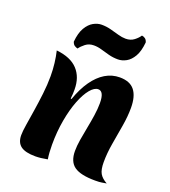

<svg xmlns="http://www.w3.org/2000/svg" viewBox="-152 -951 956 1078"><g transform="rotate(20 326.0 -412.5)"><path d="M260 -370Q283 -436 315.5 -482.5Q348 -529 388 -553Q428 -577 474 -577Q535 -577 563 -541.5Q591 -506 591 -437Q591 -386 581 -327.5Q571 -269 561 -210.5Q551 -152 551 -99Q551 -54 564 -31.5Q577 -9 608 8Q595 10 581 12.5Q567 15 541 15Q454 15 416 -12Q378 -39 378 -103Q378 -133 384 -170Q390 -207 398 -247.5Q406 -288 412 -328Q418 -368 418 -402Q418 -473 383 -473Q360 -473 335.5 -443.5Q311 -414 290.5 -361.5Q270 -309 257.5 -239.5Q245 -170 245 -92Q245 -67 246.5 -45.5Q248 -24 251 -6Q230 -2 212 0Q194 2 179 2Q119 2 91.5 -18.5Q64 -39 64 -83Q64 -106 70.5 -146.5Q77 -187 85 -238Q93 -289 99.5 -344Q106 -399 106 -450Q106 -489 101.5 -527Q97 -565 89 -598Q175 -589 216.5 -544Q258 -499 258 -426Q258 -413 257.5 -400.5Q257 -388 255 -371ZM195 -648Q185 -650 176 -656Q167 -662 162 -677Q167 -731 185.5 -762Q204 -793 228.5 -806.5Q253 -820 277 -820Q306 -820 332.5 -813Q359 -806 383.5 -799Q408 -792 429 -792Q459 -792 479.5 -808Q500 -824 510 -840Q520 -839 529.5 -832.5Q539 -826 543 -811Q538 -757 520 -726Q502 -695 477.5 -681.5Q453 -668 428 -668Q399 -668 372.5 -675Q346 -682 322.5 -689Q299 -696 276 -696Q247 -696 226.5 -680Q206 -664 195 -648Z"/></g></svg>

Font: Merienda ExtraBold
Style: Regular
Weight: 800
Designer: Eduardo Rodriguez Tunni
Foundry: Eduardo Rodriguez Tunni
Version: Version 2.001